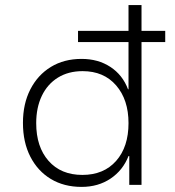

<svg xmlns="http://www.w3.org/2000/svg" viewBox="-20 -725 688 753"><path d="M300 8Q231 8 179.5 -23Q128 -54 99 -110.5Q70 -167 70 -243Q70 -318 99 -374.5Q128 -431 179.5 -462.5Q231 -494 300 -494Q365 -494 413 -462.5Q461 -431 482 -375H484V-560H286V-604H484V-705H535V-604H628V-560H535V0H487V-113H484Q462 -57 413.5 -24.5Q365 8 300 8ZM303 -39Q387 -39 435.5 -94Q484 -149 484 -242Q484 -334 435.5 -390Q387 -446 304 -446Q248 -446 207 -420.5Q166 -395 144 -349Q122 -303 122 -242Q122 -149 170.5 -94Q219 -39 303 -39Z"/></svg>

Font: Nunito Sans 7pt ExtraLight
Style: Regular
Weight: 250
Designer: Vernon Adams
Foundry: Vernon Adams
Version: Version 3.101;gftools[0.9.27]